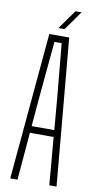

<svg xmlns="http://www.w3.org/2000/svg" viewBox="-103 -987 521 1031"><g transform="rotate(10 158.0 -472.0)"><path d="M32 0 104 -800H212.5L284.5 0H245L223 -259.5H93.5L71.5 0ZM96.5 -296.5H220L206 -462L178 -763H138.5L110.5 -461ZM146.5 -840 221 -944.5H254.5L180 -840Z"/></g></svg>

Font: Big Shoulders Thin
Style: Regular
Weight: 100
Version: Version 2.002